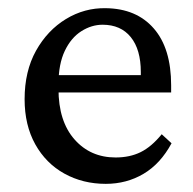

<svg xmlns="http://www.w3.org/2000/svg" viewBox="-20 -448 479 476"><path d="M242.2 7.8Q185.5 7.8 139.6 -17.6Q93.8 -43 67.4 -90.3Q41 -137.7 41 -202.1Q41 -271.5 69.3 -322.3Q97.7 -373 143.6 -400.9Q189.5 -428.7 242.2 -427.7Q318.4 -426.8 361.3 -377.4Q404.3 -328.1 404.3 -236.3V-218.8H104.5V-261.7H339.8L329.1 -249V-269.5Q329.1 -325.2 304.2 -356Q279.3 -386.7 234.4 -386.7Q207 -386.7 181.6 -370.6Q156.2 -354.5 140.6 -321.8Q125 -289.1 125 -239.3V-227.5Q125 -147.5 164.6 -102.5Q204.1 -57.6 266.6 -57.6Q301.8 -57.6 328.6 -70.8Q355.5 -84 380.9 -115.2L405.3 -92.8Q377.9 -42 335.9 -17.1Q293.9 7.8 242.2 7.8Z"/></svg>

Font: Crimson Pro ExtraLight
Style: Regular
Weight: 400
Version: Version 1.002